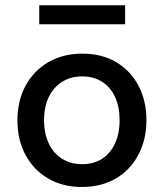

<svg xmlns="http://www.w3.org/2000/svg" viewBox="-20 -719 637 746"><path d="M298.6 7.5Q222.7 7.5 166.3 -25.9Q109.9 -59.3 78.8 -117.7Q47.7 -176.2 47.7 -251.6Q47.7 -328 79.5 -386.3Q111.3 -444.6 168.1 -477.6Q224.9 -510.6 300 -510.6Q375.9 -510.6 431.8 -477.3Q487.7 -443.9 518.3 -385.6Q548.9 -327.2 548.9 -251.6Q548.9 -176.2 517.6 -117.4Q486.3 -58.5 430 -25.5Q373.7 7.5 298.6 7.5ZM299.3 -81.1Q344 -81.1 376.4 -101.9Q408.8 -122.8 426.7 -161.3Q444.7 -199.8 444.7 -251.6Q444.7 -304.1 427.1 -342.2Q409.6 -380.4 376.8 -401.2Q344 -422.1 299.3 -422.1Q254.9 -422.1 221.5 -401.2Q188.1 -380.4 169.6 -342.2Q151.2 -304.1 151.2 -251.6Q151.2 -199.8 169.6 -161.3Q188.1 -122.8 221.5 -101.9Q254.9 -81.1 299.3 -81.1ZM132.5 -624.6V-698.6H466.1V-624.6Z"/></svg>

Font: REM Medium
Style: Regular
Weight: 500
Designer: Octavio Pardo
Foundry: Ashler Design
Version: Version 1.005;gftools[0.9.28]